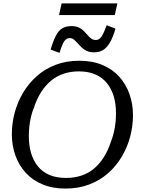

<svg xmlns="http://www.w3.org/2000/svg" viewBox="-20 -1082 842 1119"><path d="M362 17Q286 17 227.5 -7.5Q169 -32 129.5 -75.5Q90 -119 69.5 -176.5Q49 -234 49 -300Q49 -363 65.5 -425Q82 -487 114.5 -541.5Q147 -596 194 -638Q241 -680 303.5 -704Q366 -728 442 -728Q518 -728 576.5 -703.5Q635 -679 674.5 -635.5Q714 -592 734.5 -534Q755 -476 755 -411Q755 -347 738.5 -285Q722 -223 689.5 -168.5Q657 -114 610 -72.5Q563 -31 500.5 -7Q438 17 362 17ZM439 -666Q392 -666 351.5 -652.5Q311 -639 278.5 -612.5Q246 -586 220.5 -546.5Q195 -507 178 -455Q167 -429 160.5 -401Q154 -373 151 -344.5Q148 -316 148 -288Q148 -235 161 -190.5Q174 -146 200.5 -113Q227 -80 268 -62.5Q309 -45 365 -45Q412 -45 452.5 -58Q493 -71 525.5 -97.5Q558 -124 583.5 -163.5Q609 -203 626 -255Q637 -283 643.5 -310.5Q650 -338 653 -366Q656 -394 656 -422Q656 -476 643 -520Q630 -564 603.5 -597Q577 -630 536 -648Q495 -666 439 -666ZM528 -777Q503 -777 485 -785.5Q467 -794 454.5 -806.5Q442 -819 431.5 -831Q421 -843 410.5 -851.5Q400 -860 387 -860Q366 -860 353.5 -840.5Q341 -821 327 -774L275 -793Q290 -844 306 -874.5Q322 -905 344 -917.5Q366 -930 397 -930Q421 -930 438.5 -922Q456 -914 468 -902Q480 -890 490.5 -877.5Q501 -865 512 -857Q523 -849 538 -849Q553 -849 563 -858.5Q573 -868 582 -887Q591 -906 602 -935L653 -915Q638 -863 620 -833Q602 -803 580 -790Q558 -777 528 -777ZM339 -1062H664L649 -994H324Z"/></svg>

Font: Roboto Serif
Style: Italic
Weight: 400
Italic angle: -10°
Designer: Greg Gazdowicz
Foundry: Commercial Type
Version: Version 1.008